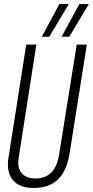

<svg xmlns="http://www.w3.org/2000/svg" viewBox="-20 -921 460 951"><path d="M147 10Q85 10 52 -20.5Q19 -51 19 -108Q19 -119 20 -126.5Q21 -134 23 -146L110 -700H160L73 -143Q64 -93 86 -65Q108 -37 156 -37Q255 -37 273 -157L360 -700H410L325 -163Q311 -74 267 -32Q223 10 147 10ZM285 -739 373 -901H420L323 -739ZM187 -739 274 -901H321L224 -739Z"/></svg>

Font: Georama Condensed Light
Style: Italic
Weight: 300
Width: 3
Italic angle: -9°
Designer: Jean-Baptiste Levee
Foundry: Production Type
Version: Version 1.000